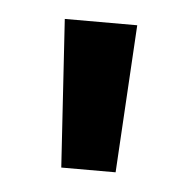

<svg xmlns="http://www.w3.org/2000/svg" viewBox="-30 -785 260 264"><g transform="rotate(5 100.0 -653.0)"><path d="M63 -551 50 -755H150L138 -551Z"/></g></svg>

Font: Host Grotesk Light Medium
Style: Regular
Weight: 500
Version: Version 1.003